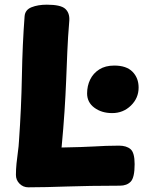

<svg xmlns="http://www.w3.org/2000/svg" viewBox="-20 -795 626 820"><path d="M85 -725Q87 -753 114.5 -764Q142 -775 180 -775Q239 -775 258.5 -757.5Q278 -740 276 -707Q270 -636 267.5 -574Q265 -512 262.5 -450Q260 -388 255.5 -319Q251 -250 243 -165Q291 -166 324 -167Q357 -168 382.5 -169.5Q408 -171 432.5 -172Q457 -173 488 -173Q520 -173 537.5 -158Q555 -143 555 -94Q555 -37 538.5 -19.5Q522 -2 492 -2Q423 -2 368 -1Q313 0 266.5 1.5Q220 3 180 4Q140 5 101 5Q79 5 63.5 -10.5Q48 -26 48 -48Q48 -71 50.5 -96.5Q53 -122 56.5 -146.5Q60 -171 61 -192Q71 -333 73.5 -470Q76 -607 85 -725ZM459 -312Q414 -312 383 -335Q352 -358 352 -396Q352 -428 365 -455Q378 -482 404 -498.5Q430 -515 468 -515Q520 -515 546 -488.5Q572 -462 572 -421Q572 -376 539 -344Q506 -312 459 -312Z"/></svg>

Font: Playpen Sans ExtraBold
Style: Regular
Weight: 800
Designer: Laura Meseguer, Veronika Burian, José Scaglione
Foundry: TypeTogether
Version: Version 1.001